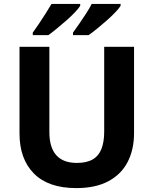

<svg xmlns="http://www.w3.org/2000/svg" viewBox="-20 -954 787 984"><path d="M667 -272Q667 -188 634.5 -124.5Q602 -61 536 -25.5Q470 10 371 10Q228 10 154 -64.5Q80 -139 80 -270V-714H233V-278Q233 -198 268.5 -158.5Q304 -119 374 -119Q424 -119 455 -137Q486 -155 500 -191Q514 -227 514 -279V-714H667ZM598 -924Q590 -911 571 -891Q552 -871 527 -849Q502 -827 477.5 -807Q453 -787 434 -774H354V-787Q368 -806 386 -832Q404 -858 421.5 -885Q439 -912 450 -934H598ZM391 -924Q383 -911 364 -891Q345 -871 320 -849Q295 -827 270.5 -807Q246 -787 228 -774H148V-787Q162 -806 179.5 -832Q197 -858 214 -885Q231 -912 244 -934H391Z"/></svg>

Font: Noto Sans Khmer
Style: Bold
Weight: 700
Version: Version 2.003